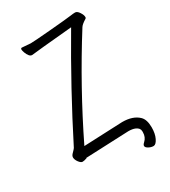

<svg xmlns="http://www.w3.org/2000/svg" viewBox="-198 -796 895 1010"><g transform="rotate(-30 250.0 -290.5)"><path d="M455 -642Q427 -625 419 -612Q251 -345 115 -65Q344 -75 350 -75Q415 -75 449 -42Q471 -21 471 27Q471 65 458.5 90.5Q446 116 432 117Q431 117 429 117Q416 117 401.5 109Q387 101 387 92Q387 92 387 91Q387 84 397 75Q418 56 418 26Q418 23 418 20Q418 0 395 -10Q379 -17 354 -17Q351 -17 93 -6V-4Q76 2 66 2Q56 2 44.5 -13.5Q33 -29 33 -43Q33 -54 46 -66Q58 -78 62 -84Q203 -363 367 -641Q146 -621 117 -617Q107 -617 99.5 -626.5Q92 -636 87 -649.5Q82 -663 82 -671Q83 -678 89 -678Q141 -674 141 -674Q162 -674 267 -683Q372 -692 391.5 -695Q411 -698 423.5 -698Q436 -698 447.5 -680.5Q459 -663 459 -650Q459 -644 455 -642Z"/></g></svg>

Font: Moon Stars Kai T HW Light
Style: Regular
Weight: 300
Designer: GuiWonder
Version: Version 1.101